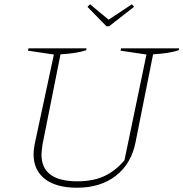

<svg xmlns="http://www.w3.org/2000/svg" viewBox="-20 -870 858 898"><path d="M340 8Q243 8 190 -33Q137 -74 137 -149Q137 -157 138 -168Q139 -179 142 -195L232 -615L111 -633L113 -644H385L383 -635Q338 -620 263 -616L179 -195Q177 -179 175.5 -167Q174 -155 174 -147Q174 -22 342 -22Q413 -22 465 -45Q517 -68 562 -120L665 -615L544 -633L546 -644H818L816 -635Q771 -620 696 -616L614 -205Q594 -104 522 -48Q450 8 340 8ZM478 -747 389 -838 401 -850 488 -778 597 -850 607 -838 490 -747Z"/></svg>

Font: Piazzolla SC Thin
Style: Italic
Weight: 100
Italic angle: -11.3°
Designer: Juan Pablo del Peral
Foundry: Huerta Tipografica
Version: Version 1.330